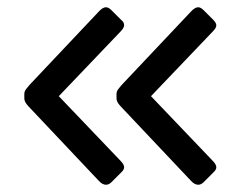

<svg xmlns="http://www.w3.org/2000/svg" viewBox="-20 -542 663 529"><path d="M272 -33Q262 -33 252 -44L66 -241Q64 -243 58 -249.5Q52 -256 49.5 -261Q47 -266 47 -271V-283Q47 -290 51.5 -296Q56 -302 60 -306.5Q64 -311 66 -313L252 -510Q263 -522 272 -522Q279 -522 287 -514L313 -488Q322 -481 322 -473Q322 -465 312 -455L142 -277L312 -99Q322 -89 322 -81Q322 -74 313 -66L287 -40Q280 -33 272 -33ZM526 -33Q516 -33 506 -44L320 -241Q318 -243 312 -249.5Q306 -256 303.5 -261Q301 -266 301 -271V-283Q301 -290 305.5 -296Q310 -302 314 -306.5Q318 -311 320 -313L506 -510Q517 -522 526 -522Q533 -522 541 -514L567 -488Q576 -479 576 -472Q576 -465 566 -455L396 -277L566 -99Q576 -89 576 -81Q576 -74 567 -66L541 -40Q534 -33 526 -33Z"/></svg>

Font: Mitr Light
Style: Regular
Weight: 300
Designer: Thanarat Vachiruckul
Foundry: Cadson Demak
Version: Version 1.002